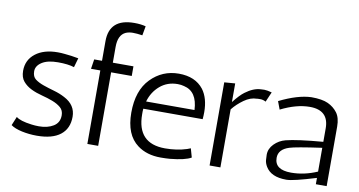

<svg xmlns="http://www.w3.org/2000/svg" viewBox="-74 -943 2128 1137"><g transform="rotate(10 990.0 -375.0)"><path d="M344 -434Q308 -446 246 -446Q184 -446 150 -424Q116 -402 116 -369.5Q116 -337 136 -322Q156 -307 186 -296.5Q216 -286 251.5 -276Q287 -266 317 -250Q387 -214 387 -143Q387 -72 338.5 -34Q290 4 197 4Q150 4 106.5 -5.5Q63 -15 40 -32L62 -85Q85 -65 155 -56Q177 -53 200 -53Q252 -53 287 -74.5Q322 -96 322 -140Q322 -170 302 -187Q282 -204 252 -215.5Q222 -227 186.5 -236Q151 -245 121 -259.5Q91 -274 71 -297.5Q51 -321 51 -361Q51 -426 101 -465Q151 -504 235 -504Q256 -504 278 -501.5Q300 -499 318 -497L360 -490Z M501 -618Q501 -754 651 -754Q690 -754 720 -746L710 -690Q676 -695 652.5 -695Q629 -695 610 -687Q566 -667 566 -595V-500H690V-442H566V0H501V-442H445L454 -500H501Z M790 -230Q790 -54 958 -54Q1029 -54 1088 -73Q1103 -78 1109 -81L1124 -28Q1089 -7 997 2Q971 4 942 4Q858 4 802 -38Q725 -95 725 -228Q725 -361 794.5 -432.5Q864 -504 963 -504Q1062 -504 1112 -440Q1150 -389 1150 -305Q1150 -285 1148 -263H791Q790 -255 790 -246ZM967 -442Q905 -442 861 -404.5Q817 -367 800 -308H1091Q1086 -419 1005 -437Q987 -442 967 -442Z M1497 -430Q1481 -439 1463 -439Q1445 -439 1443 -438Q1405 -438 1366.5 -410.5Q1328 -383 1301 -349V0H1236V-500L1301 -505V-393Q1338 -440 1364 -459Q1412 -495 1456 -497Q1462 -498 1478 -498Q1494 -498 1523 -490Z M1569 -446Q1678 -500 1760 -503Q1825 -503 1860.5 -486.5Q1896 -470 1918 -440.5Q1940 -411 1940 -358V0H1875V-38Q1738 4 1699 4Q1697 4 1696 4Q1606 4 1573 -51Q1561 -71 1559.5 -90Q1558 -109 1558 -122Q1558 -158 1586 -186.5Q1614 -215 1653 -225Q1719 -242 1875 -255V-336Q1875 -445 1761 -445Q1681 -445 1587 -398ZM1619 -114Q1619 -42 1718 -42Q1797 -42 1875 -76V-219Q1719 -197 1682 -185Q1619 -165 1619 -114Z"/></g></svg>

Font: Antic
Style: Regular
Weight: 400
Version: Version 1.0002